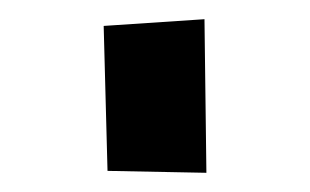

<svg xmlns="http://www.w3.org/2000/svg" viewBox="-20 -405 323 200"><path d="M195 -225 92 -227 88 -378 193 -385Z"/></svg>

Font: Truculenta
Style: Bold
Weight: 700
Designer: Ivan Castro, Eva Sanz & Omnibus-Type Team
Foundry: Omnibus-Type
Version: Version 1.002